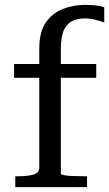

<svg xmlns="http://www.w3.org/2000/svg" viewBox="-20 -772 450 792"><path d="M38 -508H142V-571Q142 -641 169.5 -680Q197 -719 240.5 -735.5Q284 -752 331 -752Q353 -752 375 -749.5Q397 -747 410 -742V-679Q394 -685 373.5 -690.5Q353 -696 330 -696Q302 -696 279.5 -686Q257 -676 244 -649Q231 -622 231 -571V-508H377V-451H231V-55Q231 -52 243.5 -49.5Q256 -47 277.5 -46Q299 -45 326 -45H339V0H43V-45H54Q95 -45 118.5 -52Q142 -59 142 -81V-451H38Z"/></svg>

Font: Roboto Serif 20pt
Style: Regular
Weight: 400
Designer: Greg Gazdowicz
Foundry: Commercial Type
Version: Version 1.008